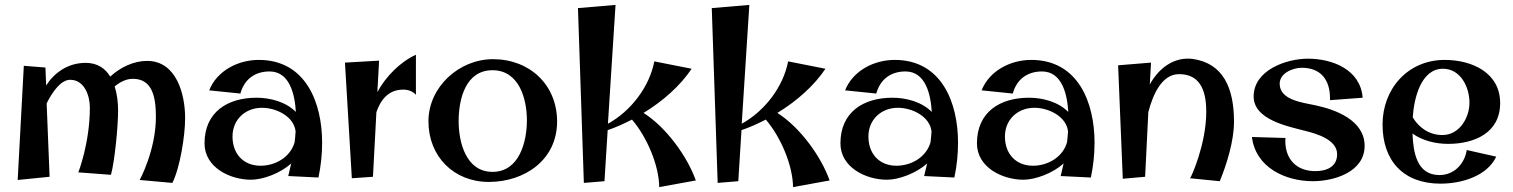

<svg xmlns="http://www.w3.org/2000/svg" viewBox="-20 -723 6164 782"><path d="M165 -448 77 -455 52 10 182 -3 170 -302C195 -352 229 -398 266 -398C325 -398 346 -331 346 -285C346 -140 299 -21 299 -21L432 -11C447 -66 461 -207 461 -273C461 -305 457 -340 447 -371C469 -389 494 -402 521 -402C598 -402 615 -333 615 -247C615 -111 549 10 549 10L682 22C713 -39 734 -170 734 -242C734 -339 699 -475 579 -475C525 -475 470 -449 429 -411C409 -444 377 -467 329 -467C255 -467 200 -425 168 -375Z M1277 0C1287 -47 1292 -94 1292 -142C1292 -304 1226 -479 1034 -479C951 -479 864 -436 832 -355L959 -342C975 -400 1018 -432 1078 -432C1160 -432 1181 -338 1185 -267C1145 -308 1081 -325 1025 -325C907 -325 813 -267 813 -139C813 -41 917 9 1002 9C1051 9 1121 -17 1166 -57L1154 -6ZM1180 -144C1164 -85 1104 -48 1041 -48C971 -48 927 -97 927 -167C927 -236 979 -284 1047 -284C1105 -284 1177 -249 1184 -188C1183 -173 1182 -159 1180 -144Z M1385 -468 1413 3 1499 -3 1513 -266C1530 -316 1562 -358 1622 -358C1642 -358 1660 -352 1674 -337V-500C1610 -471 1551 -411 1517 -348L1524 -476Z M2249 -228C2249 -378 2137 -482 1988 -482C1850 -482 1725 -369 1725 -229C1725 -86 1828 18 1971 18C2116 18 2249 -71 2249 -228ZM2126 -233C2126 -145 2095 -23 1986 -23C1878 -23 1848 -143 1848 -230C1848 -319 1876 -437 1986 -437C2094 -437 2126 -321 2126 -233Z M2334 -690 2358 22 2442 15 2455 -193C2488 -204 2521 -219 2554 -236C2615 -165 2664 -50 2665 39L2814 12C2779 -87 2692 -206 2601 -263C2680 -311 2751 -374 2797 -443L2645 -473C2625 -369 2550 -271 2456 -219L2487 -703Z M2879 -690 2903 22 2987 15 3000 -193C3033 -204 3066 -219 3099 -236C3160 -165 3209 -50 3210 39L3359 12C3324 -87 3237 -206 3146 -263C3225 -311 3296 -374 3342 -443L3190 -473C3170 -369 3095 -271 3001 -219L3032 -703Z M3867 0C3877 -47 3882 -94 3882 -142C3882 -304 3816 -479 3624 -479C3541 -479 3454 -436 3422 -355L3549 -342C3565 -400 3608 -432 3668 -432C3750 -432 3771 -338 3775 -267C3735 -308 3671 -325 3615 -325C3497 -325 3403 -267 3403 -139C3403 -41 3507 9 3592 9C3641 9 3711 -17 3756 -57L3744 -6ZM3770 -144C3754 -85 3694 -48 3631 -48C3561 -48 3517 -97 3517 -167C3517 -236 3569 -284 3637 -284C3695 -284 3767 -249 3774 -188C3773 -173 3772 -159 3770 -144Z M4423 0C4433 -47 4438 -94 4438 -142C4438 -304 4372 -479 4180 -479C4097 -479 4010 -436 3978 -355L4105 -342C4121 -400 4164 -432 4224 -432C4306 -432 4327 -338 4331 -267C4291 -308 4227 -325 4171 -325C4053 -325 3959 -267 3959 -139C3959 -41 4063 9 4148 9C4197 9 4267 -17 4312 -57L4300 -6ZM4326 -144C4310 -85 4250 -48 4187 -48C4117 -48 4073 -97 4073 -167C4073 -236 4125 -284 4193 -284C4251 -284 4323 -249 4330 -188C4329 -173 4328 -159 4326 -144Z M4534 -457 4553 5 4644 -3 4657 -266C4676 -340 4713 -421 4782 -421C4861 -421 4893 -365 4893 -268C4893 -135 4831 0 4827 3L4948 15C4977 -55 5006 -150 5006 -227C5006 -365 4962 -465 4838 -483C4760 -493 4698 -443 4663 -379L4668 -468Z M5327 15C5415 15 5538 -23 5538 -129C5538 -234 5418 -277 5338 -294C5289 -305 5192 -314 5192 -382C5192 -426 5247 -447 5282 -447C5360 -447 5398 -397 5397 -320V-315L5530 -325C5521 -440 5407 -484 5307 -484C5220 -484 5086 -438 5086 -330C5086 -235 5227 -208 5296 -190C5340 -179 5426 -155 5426 -95C5426 -42 5381 -26 5337 -26C5263 -26 5215 -72 5215 -149C5215 -153 5215 -157 5216 -161L5079 -165C5094 -41 5215 15 5327 15Z M5878 -137C5984 -137 6090 -181 6090 -303C6090 -428 5974 -479 5864 -479C5714 -479 5611 -361 5611 -216C5611 -67 5697 25 5847 25C5930 25 6036 -4 6074 -85L5954 -112C5945 -55 5902 -10 5843 -10C5750 -10 5736 -103 5733 -179C5774 -150 5827 -137 5878 -137ZM5857 -443C5929 -443 5965 -368 5965 -305C5965 -243 5924 -173 5855 -173C5801 -173 5759 -203 5734 -245C5739 -324 5768 -443 5857 -443Z"/></svg>

Font: Original Surfer
Style: Regular
Weight: 400
Designer: Astigmatic (AOETI)
Foundry: Astigmatic (AOETI)
Version: Version 1.001